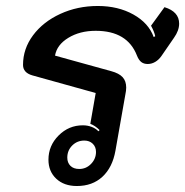

<svg xmlns="http://www.w3.org/2000/svg" viewBox="-20 -613 619 642"><path d="M300 -302 88 -361Q57 -370 57 -396Q57 -450 90.5 -495Q124 -540 181.5 -566.5Q239 -593 307 -593Q375 -593 426 -564.5Q477 -536 494 -489L499 -492Q496 -507 485 -527L530 -589Q579 -574 579 -534Q579 -511 562 -487L520 -426Q511 -413 499 -406Q487 -399 474 -399Q461 -399 452.5 -405.5Q444 -412 438 -427Q406 -510 300 -510Q247 -510 208.5 -486.5Q170 -463 164 -427L352 -375Q378 -368 390 -355Q402 -342 402 -320Q402 -310 399 -296L366 -109Q356 -53 322.5 -22Q289 9 237 9Q194 9 168 -15.5Q142 -40 142 -79Q142 -126 176 -160Q210 -194 257 -194Q273 -194 287 -188.5Q301 -183 309 -174L313 -178Q298 -193 282 -199ZM301 -105Q301 -122 290 -132.5Q279 -143 262 -143Q238 -143 221.5 -126.5Q205 -110 205 -86Q205 -69 215.5 -58.5Q226 -48 245 -48Q268 -48 284.5 -65Q301 -82 301 -105Z"/></svg>

Font: K2D Medium
Style: Italic
Weight: 500
Italic angle: -10°
Designer: Katatrad Aksorn Co.,Ltd.
Foundry: Cadson Demak Co.,Ltd.
Version: Version 1.000; ttfautohint (v1.6)